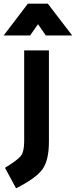

<svg xmlns="http://www.w3.org/2000/svg" viewBox="-61 -772 411 1040"><path d="M70 -6V-499H204V-5Q204 97 168.5 145.5Q133 194 26 248L-34 137Q33 96 51.5 73Q70 50 70 -6ZM-41 -580 90 -752H198L330 -580H187L145 -641L102 -580Z"/></svg>

Font: TitilliumText22L Xb
Style: Bold
Weight: 400
Designer: Campivisivi
Foundry: Campivisivi
Version: 1.000